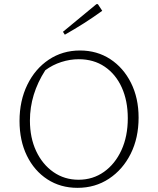

<svg xmlns="http://www.w3.org/2000/svg" viewBox="-20 -896 759 924"><path d="M353 8Q271 8 208 -33Q145 -74 109.5 -146.5Q74 -219 74 -314Q74 -411 111.5 -488Q149 -565 215 -609Q281 -653 365 -653Q447 -653 510.5 -611.5Q574 -570 610.5 -497Q647 -424 647 -330Q647 -232 609 -156Q571 -80 504.5 -36Q438 8 353 8ZM358 -31Q427 -31 480.5 -69Q534 -107 564.5 -173.5Q595 -240 595 -327Q595 -411 566 -475Q537 -539 484 -575Q431 -611 359 -611Q317 -611 275 -597.5Q233 -584 198 -558Q124 -443 124 -316Q124 -233 154 -169Q184 -105 237 -68Q290 -31 358 -31ZM292 -729 283 -743 444 -876H451L472 -844Q428 -812 383 -783.5Q338 -755 292 -729Z"/></svg>

Font: Piazzolla SC ExtraLight
Style: Regular
Weight: 200
Designer: Juan Pablo del Peral
Foundry: Huerta Tipografica
Version: Version 1.330